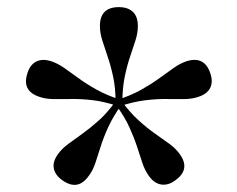

<svg xmlns="http://www.w3.org/2000/svg" viewBox="-20 -792 664 539"><path d="M323.5 -503.5H304.5Q304.5 -544 297.8 -575.8Q291 -607.5 282.2 -633Q273.5 -658.5 267 -679.2Q260.5 -700 260.5 -719Q260.5 -772 313.5 -772Q339 -772 353 -758.8Q367 -745.5 367 -719Q367 -700 360.5 -679.2Q354 -658.5 345.2 -633Q336.5 -607.5 330 -575.8Q323.5 -544 323.5 -503.5ZM316.5 -512.5 310.5 -494.5Q272 -507 239.8 -510.8Q207.5 -514.5 180.2 -514Q153 -513.5 130.8 -513.8Q108.5 -514 91 -520Q40.5 -536.5 57 -586.5Q64.5 -610.5 81.8 -619.2Q99 -628 124 -620Q142 -614 160 -601.5Q178 -589 199.8 -573Q221.5 -557 250 -541Q278.5 -525 316.5 -512.5ZM305.5 -509 321 -498Q297.5 -465 284 -435.5Q270.5 -406 262.5 -380.2Q254.5 -354.5 247.5 -333.8Q240.5 -313 229 -298Q198.5 -255 155 -286Q134.5 -300.5 131 -319.5Q127.5 -338.5 143 -359.5Q154 -375 171.8 -388Q189.5 -401 211.5 -416.8Q233.5 -432.5 257.8 -454.2Q282 -476 305.5 -509ZM305.5 -497.5 321 -508.5Q345 -476 369.2 -454Q393.5 -432 415.8 -416.5Q438 -401 455.8 -388Q473.5 -375 484.5 -359.5Q515.5 -317 472.5 -286Q452.5 -271 432.8 -274Q413 -277 398 -298Q387 -313 380 -333.8Q373 -354.5 364.8 -380Q356.5 -405.5 343 -435.2Q329.5 -465 305.5 -497.5ZM310.5 -512Q349 -524.5 377.2 -540.5Q405.5 -556.5 427.5 -572.5Q449.5 -588.5 467.5 -601.2Q485.5 -614 503.5 -620Q554 -636 570.5 -586Q578.5 -562.5 570 -545.2Q561.5 -528 536.5 -520Q519 -514 496.5 -513.8Q474 -513.5 447.2 -514Q420.5 -514.5 387.8 -510.5Q355 -506.5 316.5 -494Z"/></svg>

Font: Fraunces Wonky
Style: Regular
Weight: 400
Version: Version 1.000;[b76b70a41]